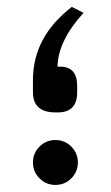

<svg xmlns="http://www.w3.org/2000/svg" viewBox="-20 -523 314 543"><path d="M136.7 -205.1Q73.2 -205.1 73.2 -262.2V-296.9Q73.2 -418.9 183.1 -503.4L216.3 -486.8Q144 -407.2 142.6 -334.5H150.4Q198.2 -334.5 198.2 -279.8V-261.7Q198.2 -205.1 143.6 -205.1ZM91.8 -18.6Q73.2 -37.1 73.2 -63.5Q73.2 -89.8 91.8 -108.4Q110.4 -127 136.7 -127Q163.1 -127 181.6 -108.4Q200.2 -89.8 200.2 -63.5Q200.2 -37.1 181.6 -18.6Q163.1 0 136.7 0Q110.4 0 91.8 -18.6Z"/></svg>

Font: Samim FD
Style: FD
Weight: 400
Foundry: DejaVu fonts team - Redesigned by Saber Rastikerdar
Version: Version 4.00 December 17, 2020